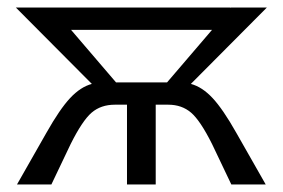

<svg xmlns="http://www.w3.org/2000/svg" viewBox="-20 -488 748 508"><path d="M605 -137 683 0H592L541 -107Q510 -169 485.5 -190Q461 -211 425 -211H392V0H316V-211H284Q247 -211 222.5 -190Q198 -169 167 -107L116 0H25L103 -137Q138 -199 165.5 -228.5Q193 -258 223 -266L22 -468H590V-467L591 -468H686L485 -266Q515 -258 542.5 -228.5Q570 -199 605 -137ZM541 -409H168L287 -270H422Z"/></svg>

Font: Ysabeau SC Medium
Style: Regular
Weight: 500
Designer: Christian Thalmann (Catharsis Fonts)
Version: Version 0.003